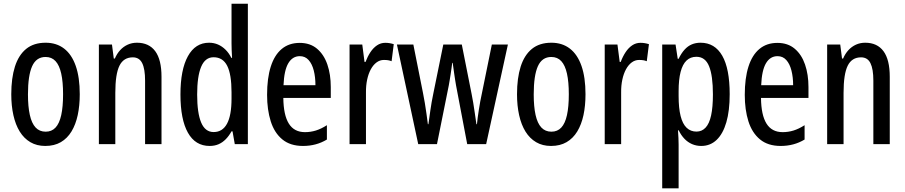

<svg xmlns="http://www.w3.org/2000/svg" viewBox="-20 -780 4896 1039"><path d="M411.6 -270Q411.6 -208.5 400.6 -157.2Q389.6 -106 366.9 -68.6Q344.2 -31.2 309.1 -10.7Q273.9 9.8 225.1 9.8Q179.2 9.8 144.5 -10.5Q109.9 -30.8 86.9 -67.9Q64 -105 52.5 -156.5Q41 -208 41 -270Q41 -357.4 60.8 -419.7Q80.6 -481.9 121.6 -515.4Q162.6 -548.8 227.1 -548.8Q285.6 -548.8 326.9 -517.1Q368.2 -485.4 389.9 -423.3Q411.6 -361.3 411.6 -270ZM131.3 -269.5Q131.3 -203.1 141.4 -158Q151.4 -112.8 172.6 -90.1Q193.8 -67.4 227.1 -67.4Q259.8 -67.4 280.5 -89.6Q301.3 -111.8 311.3 -157Q321.3 -202.1 321.3 -270Q321.3 -336.9 311.3 -381.8Q301.3 -426.8 280.5 -449.2Q259.8 -471.7 226.6 -471.7Q176.3 -471.7 153.8 -421.4Q131.3 -371.1 131.3 -269.5Z M721.2 -548.8Q786.1 -548.8 820.1 -502.9Q854 -457 854 -364.3V0H765.1V-343.8Q765.1 -406.7 749.5 -438.2Q733.9 -469.7 698.7 -469.7Q648.9 -469.7 626.5 -424.6Q604 -379.4 604 -277.3V0H515.1V-539.1H585.9L595.7 -463.4H601.6Q612.8 -489.7 630.4 -508.8Q647.9 -527.8 670.9 -538.3Q693.8 -548.8 721.2 -548.8Z M1114.3 9.8Q1037.1 9.8 996.8 -62Q956.5 -133.8 956.5 -268.6Q956.5 -402.8 996.8 -475.8Q1037.1 -548.8 1111.3 -548.8Q1137.2 -548.8 1159.7 -539.1Q1182.1 -529.3 1200.4 -511.2Q1218.8 -493.2 1231.9 -466.8H1235.8Q1234.4 -491.7 1233.6 -510.7Q1232.9 -529.8 1232.9 -545.4V-759.8H1321.3V0H1250.5L1238.3 -69.3H1232.9Q1218.8 -43.9 1201.4 -26.4Q1184.1 -8.8 1162.8 0.5Q1141.6 9.8 1114.3 9.8ZM1136.2 -65.4Q1184.1 -65.4 1208.5 -110.6Q1232.9 -155.8 1232.9 -245.6V-280.8Q1232.9 -377.4 1209.5 -423.8Q1186 -470.2 1135.7 -470.2Q1090.3 -470.2 1068.6 -418.7Q1046.9 -367.2 1046.9 -268.6Q1046.9 -168.5 1068.6 -116.9Q1090.3 -65.4 1136.2 -65.4Z M1602.1 -547.9Q1658.2 -547.9 1695.6 -516.4Q1732.9 -484.9 1751.5 -430.9Q1770 -377 1770 -308.6V-250H1513.2Q1514.2 -157.2 1543 -111.1Q1571.8 -64.9 1630.4 -64.9Q1660.6 -64.9 1689.2 -73.7Q1717.8 -82.5 1749 -102.5V-24.9Q1719.7 -7.3 1687.7 1.2Q1655.8 9.8 1619.6 9.8Q1550.8 9.8 1507.8 -25.6Q1464.8 -61 1445.1 -123.5Q1425.3 -186 1425.3 -266.6Q1425.3 -356.9 1445.3 -419.7Q1465.3 -482.4 1504.6 -515.1Q1543.9 -547.9 1602.1 -547.9ZM1602.5 -476.1Q1563 -476.1 1540.3 -438Q1517.6 -399.9 1514.2 -318.8H1687Q1687 -362.3 1678 -398.2Q1668.9 -434.1 1650.1 -455.1Q1631.3 -476.1 1602.5 -476.1Z M2064.9 -548.3Q2076.2 -548.3 2087.2 -546.6Q2098.1 -544.9 2110.8 -541L2099.1 -448.7Q2089.8 -452.6 2079.8 -454.1Q2069.8 -455.6 2057.6 -455.6Q2035.6 -455.6 2017.6 -442.1Q1999.5 -428.7 1986.6 -404.8Q1973.6 -380.9 1966.8 -348.9Q1960 -316.9 1960.4 -279.3V0H1871.6V-539.1H1940.4L1952.6 -444.8H1958Q1969.2 -474.6 1984.6 -497.8Q2000 -521 2020.3 -534.7Q2040.5 -548.3 2064.9 -548.3Z M2508.3 0 2447.8 -318.4Q2445.3 -332.5 2442.9 -348.1Q2440.4 -363.8 2438.2 -379.4Q2436 -395 2433.8 -410.4Q2431.6 -425.8 2429.7 -439.9H2427.2Q2425.3 -424.8 2423.1 -408.9Q2420.9 -393.1 2418.5 -377.4Q2416 -361.8 2413.6 -346.9Q2411.1 -332 2408.7 -318.4L2344.7 0H2243.2L2127.9 -539.1H2216.8L2269 -276.9Q2274.4 -250.5 2279.1 -221.9Q2283.7 -193.4 2287.8 -164.8Q2292 -136.2 2295.4 -107.9H2298.3Q2300.8 -125.5 2303.5 -144.5Q2306.2 -163.6 2309.1 -184.3Q2312 -205.1 2315.9 -227.3Q2319.8 -249.5 2324.7 -272.9L2378.9 -539.1H2479L2532.2 -271Q2536.6 -250 2540.8 -224.1Q2544.9 -198.2 2549.3 -168.9Q2553.7 -139.6 2558.1 -107.9H2561Q2562.5 -125 2565.2 -144.5Q2567.9 -164.1 2571.3 -186.3Q2574.7 -208.5 2579.1 -232.4L2641.6 -539.1H2728.5L2610.8 0Z M3148.4 -270Q3148.4 -208.5 3137.5 -157.2Q3126.5 -106 3103.8 -68.6Q3081.1 -31.2 3045.9 -10.7Q3010.7 9.8 2961.9 9.8Q2916 9.8 2881.3 -10.5Q2846.7 -30.8 2823.7 -67.9Q2800.8 -105 2789.3 -156.5Q2777.8 -208 2777.8 -270Q2777.8 -357.4 2797.6 -419.7Q2817.4 -481.9 2858.4 -515.4Q2899.4 -548.8 2963.9 -548.8Q3022.5 -548.8 3063.7 -517.1Q3105 -485.4 3126.7 -423.3Q3148.4 -361.3 3148.4 -270ZM2868.2 -269.5Q2868.2 -203.1 2878.2 -158Q2888.2 -112.8 2909.4 -90.1Q2930.7 -67.4 2963.9 -67.4Q2996.6 -67.4 3017.3 -89.6Q3038.1 -111.8 3048.1 -157Q3058.1 -202.1 3058.1 -270Q3058.1 -336.9 3048.1 -381.8Q3038.1 -426.8 3017.3 -449.2Q2996.6 -471.7 2963.4 -471.7Q2913.1 -471.7 2890.6 -421.4Q2868.2 -371.1 2868.2 -269.5Z M3445.8 -548.3Q3457 -548.3 3468 -546.6Q3479 -544.9 3491.7 -541L3480 -448.7Q3470.7 -452.6 3460.7 -454.1Q3450.7 -455.6 3438.5 -455.6Q3416.5 -455.6 3398.4 -442.1Q3380.4 -428.7 3367.4 -404.8Q3354.5 -380.9 3347.7 -348.9Q3340.8 -316.9 3341.3 -279.3V0H3252.4V-539.1H3321.3L3333.5 -444.8H3338.9Q3350.1 -474.6 3365.5 -497.8Q3380.9 -521 3401.1 -534.7Q3421.4 -548.3 3445.8 -548.3Z M3771 -548.8Q3848.1 -548.8 3888.4 -478.5Q3928.7 -408.2 3928.7 -270Q3928.7 -180.7 3910.6 -118.4Q3892.6 -56.2 3858.2 -23.2Q3823.7 9.8 3774.9 9.8Q3748 9.8 3724.9 -0.2Q3701.7 -10.3 3683.6 -29.3Q3665.5 -48.3 3652.8 -74.7H3648.9Q3650.4 -52.2 3651.4 -33Q3652.3 -13.7 3652.3 2.4V239.3H3563.5V-539.1H3635.7L3647.5 -461.9H3652.3Q3667 -492.2 3684.6 -511.5Q3702.1 -530.8 3723.6 -539.8Q3745.1 -548.8 3771 -548.8ZM3748.5 -472.7Q3716.3 -472.7 3695.1 -452.4Q3673.8 -432.1 3663.1 -390.9Q3652.3 -349.6 3652.3 -286.6V-260.3Q3652.3 -194.8 3663.1 -152.1Q3673.8 -109.4 3695.6 -88.6Q3717.3 -67.9 3749 -67.9Q3778.3 -67.9 3798.3 -89.4Q3818.4 -110.8 3828.1 -155.3Q3837.9 -199.7 3837.9 -269Q3837.9 -370.6 3817.1 -421.6Q3796.4 -472.7 3748.5 -472.7Z M4187 -547.9Q4243.2 -547.9 4280.5 -516.4Q4317.9 -484.9 4336.4 -430.9Q4355 -377 4355 -308.6V-250H4098.1Q4099.1 -157.2 4127.9 -111.1Q4156.7 -64.9 4215.3 -64.9Q4245.6 -64.9 4274.2 -73.7Q4302.7 -82.5 4334 -102.5V-24.9Q4304.7 -7.3 4272.7 1.2Q4240.7 9.8 4204.6 9.8Q4135.7 9.8 4092.8 -25.6Q4049.8 -61 4030 -123.5Q4010.3 -186 4010.3 -266.6Q4010.3 -356.9 4030.3 -419.7Q4050.3 -482.4 4089.6 -515.1Q4128.9 -547.9 4187 -547.9ZM4187.5 -476.1Q4147.9 -476.1 4125.2 -438Q4102.5 -399.9 4099.1 -318.8H4272Q4272 -362.3 4262.9 -398.2Q4253.9 -434.1 4235.1 -455.1Q4216.3 -476.1 4187.5 -476.1Z M4662.1 -548.8Q4727.1 -548.8 4761 -502.9Q4794.9 -457 4794.9 -364.3V0H4706.1V-343.8Q4706.1 -406.7 4690.4 -438.2Q4674.8 -469.7 4639.6 -469.7Q4589.8 -469.7 4567.4 -424.6Q4544.9 -379.4 4544.9 -277.3V0H4456.1V-539.1H4526.9L4536.6 -463.4H4542.5Q4553.7 -489.7 4571.3 -508.8Q4588.9 -527.8 4611.8 -538.3Q4634.8 -548.8 4662.1 -548.8Z"/></svg>

Font: Open Sans Condensed Medium
Style: Regular
Weight: 500
Width: 3
Designer: Monotype Design Team
Foundry: Monotype Imaging Inc.
Version: Version 3.000